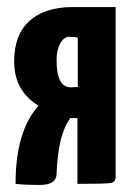

<svg xmlns="http://www.w3.org/2000/svg" viewBox="-20 -520 380 543"><path d="M140 -28Q139 3 93 3Q48 3 24 0Q24 -149 89 -221Q20 -263 20 -346Q20 -422 63.5 -461Q107 -500 185 -500H307V-20Q307 -5 293.5 -2.5Q280 0 199 0V-186H179Q144 -140 140 -28ZM140 -350Q140 -273 180 -273L200 -274V-413Q191 -416 176 -416Q161 -416 150.5 -397.5Q140 -379 140 -350Z"/></svg>

Font: Yanone Kaffeesatz Bold
Style: Regular
Weight: 700
Designer: Yanone (Cyrillic: Daniel Pouzeot)
Foundry: Yanone
Version: Version 1.003;PS 001.003;hotconv 1.0.88;makeotf.lib2.5.64775